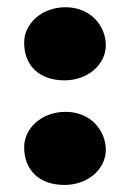

<svg xmlns="http://www.w3.org/2000/svg" viewBox="-20 -507 374 536"><path d="M160.2 -282.7C225.1 -282.7 275.4 -326.7 275.4 -380.9C275.4 -432.1 235.4 -486.8 163.1 -486.8C95.2 -486.8 47.4 -439.9 47.4 -388.2C47.4 -325.7 87.9 -282.7 160.2 -282.7ZM47.4 -96.2C47.4 -33.7 87.9 9.3 160.2 9.3C225.1 9.3 275.4 -34.7 275.4 -88.9C275.4 -140.1 235.4 -194.8 163.1 -194.8C95.2 -194.8 47.4 -147.9 47.4 -96.2Z"/></svg>

Font: Limelight
Style: Regular
Weight: 400
Designer: Nicole Fally
Foundry: Nicole Fally
Version: Version 1.002